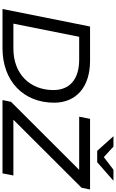

<svg xmlns="http://www.w3.org/2000/svg" viewBox="284 -1211 927 1535"><g transform="rotate(90 747.5 -443.5)"><path d="M1277 -757 1425 -887H1337L1236 -810L1152 -887H1069L1186 -757ZM466 -700H192L52 0H365C627 0 801 -166 801 -413C801 -587 678 -700 466 -700ZM1495 -700H930L913 -613H1338L794 -68L780 0H1366L1383 -87H937L1481 -632ZM368 -87H169L274 -613H456C619 -613 700 -533 700 -407C700 -222 574 -87 368 -87Z"/></g></svg>

Font: AWKNG-Font Medium
Style: Italic
Weight: 500
Italic angle: -11.3°
Designer: Awakening Church
Foundry: Awakening Church
Version: Version 1.700;PS 001.700;hotconv 1.0.88;makeotf.lib2.5.64775